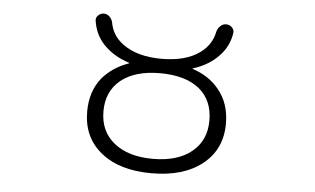

<svg xmlns="http://www.w3.org/2000/svg" viewBox="-43 -609 1086 661"><g transform="rotate(5 500.0 -278.5)"><path d="M637.7 -318.4Q588.9 -357.4 502 -357.4Q415 -357.4 366.7 -318.4Q318.4 -279.3 318.4 -210Q318.4 -140.6 367.7 -101.1Q417 -61.5 502 -61.5Q586.9 -61.5 635.7 -101.1Q684.6 -140.6 684.6 -210Q684.6 -279.3 637.7 -318.4ZM262.7 -204.1Q262.7 -274.4 300.8 -321.3Q335.9 -362.3 391.6 -381.8Q392.6 -381.8 392.6 -382.8Q392.6 -383.8 391.6 -383.8Q335.9 -401.4 300.8 -439.5Q271.5 -471.7 264.6 -517.6Q262.7 -528.3 271 -536.6Q279.3 -544.9 291 -544.9Q301.8 -544.9 310.1 -537.1Q318.4 -529.3 321.3 -517.6Q329.1 -471.7 368.2 -443.4Q418 -407.2 502 -407.2Q585.9 -407.2 634.8 -443.4Q672.9 -471.7 681.6 -516.6Q684.6 -528.3 693.4 -536.6Q702.1 -544.9 712.9 -544.9Q725.6 -544.9 733.9 -536.1Q742.2 -527.3 740.2 -516.6Q733.4 -471.7 703.1 -439.5Q668.9 -401.4 612.3 -383.8Q611.3 -383.8 611.3 -382.8Q611.3 -381.8 612.3 -381.8Q668.9 -363.3 703.1 -321.3Q742.2 -274.4 742.2 -204.1Q742.2 -115.2 677.2 -63.5Q612.3 -11.7 501.5 -11.7Q390.6 -11.7 326.7 -63.5Q262.7 -115.2 262.7 -204.1Z"/></g></svg>

Font: Gen Jyuu Gothic L Monospace Light
Style: Regular
Weight: 300
Designer: [Source Han Sans]
Ryoko NISHIZUKA  (kana & ideographs); Paul D. Hunt (Latin, Greek & Cyrillic); Wenlong ZHANG  (bopomofo
Version: Version 1.002.20150607